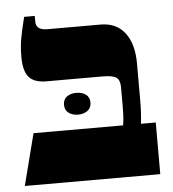

<svg xmlns="http://www.w3.org/2000/svg" viewBox="-49 -692 664 737"><g transform="rotate(-5 283.0 -323.5)"><path d="M68 -199H413Q418 -222 418 -274V-346Q418 -373 404 -383Q390 -393 350 -393H136Q88 -393 67.5 -416.5Q47 -440 47 -495Q47 -531 52 -561Q57 -591 71 -647H112V-625Q112 -592 156 -592H361Q421 -592 454 -549.5Q487 -507 487 -431V-287Q487 -241 482 -199H539V0H17ZM245 -339Q267 -339 281.5 -328.5Q296 -318 296 -297Q296 -277 281.5 -266Q267 -255 245 -255Q223 -255 208.5 -266Q194 -277 194 -297Q194 -318 208.5 -328.5Q223 -339 245 -339Z"/></g></svg>

Font: Noto Serif Hebrew Black
Style: Regular
Weight: 900
Designer: Monotype Design Team
Foundry: Monotype Imaging Inc.
Version: Version 1.000